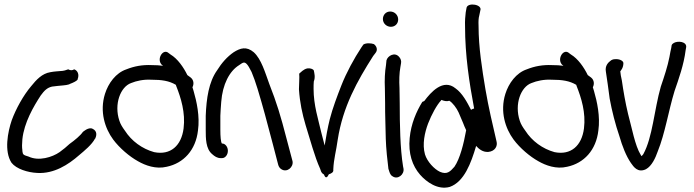

<svg xmlns="http://www.w3.org/2000/svg" viewBox="-20 -761 3134 867"><path d="M81 -83C79 -95 79 -111 81 -132C89 -208 132 -281 164 -330C180 -352 193 -365 215 -370C222 -371 234 -372 240 -373C254 -375 277 -375 292 -380H293V-381C336 -397 331 -405 331 -405C338 -423 332 -442 315 -448C306 -442 297 -443 288 -448C278 -445 276 -443 263 -441C244 -439 227 -439 207 -435C170 -429 144 -401 120 -371C86 -331 52 -270 33 -218C15 -165 -2 -78 32 -26C54 2 105 18 149 20C224 24 288 -17 337 -60C362 -81 395 -108 409 -135H410C415 -146 422 -169 397 -180C379 -188 354 -165 354 -165C343 -149 318 -128 294 -111C281 -99 266 -86 249 -74C216 -51 155 -32 109 -54C86 -61 83 -62 81 -79Z M491 -131C520 -92 565 -54 603 -33C636 -14 684 4 733 -8C809 -24 864 -83 874 -172C883 -235 868 -303 854 -351L849 -367C856 -380 856 -399 841 -411L826 -422C809 -457 782 -496 750 -515L742 -521C716 -545 684 -492 712 -467H713L716 -464C701 -466 684 -467 665 -467C623 -469 586 -462 551 -448C503 -432 469 -385 454 -337C429 -257 454 -181 491 -131ZM572 -386C596 -396 629 -403 663 -401H664C710 -401 744 -396 774 -378L776 -372C797 -319 818 -252 809 -181C799 -103 750 -59 676 -74C622 -89 574 -124 544 -171C533 -186 524 -200 519 -216C494 -291 524 -369 572 -386Z M938 -65C949 -55 961 -47 976 -47H983C997 -47 1009 -62 1009 -80C1009 -98 997 -113 983 -113H982C977 -120 975 -145 975 -175V-238C976 -258 977 -278 979 -301C985 -380 1016 -440 1060 -467C1077 -479 1083 -483 1094 -472C1100 -466 1107 -454 1116 -436C1125 -415 1134 -389 1143 -360C1169 -274 1182 -224 1211 -114L1236 -18C1238 -9 1244 0 1252 4C1277 19 1306 -7 1301 -33L1275 -131C1246 -243 1230 -295 1196 -382C1177 -434 1160 -494 1126 -525C1093 -553 1065 -544 1035 -525C1006 -505 981 -477 960 -443C923 -391 912 -317 909 -238V-175C909 -136 909 -89 938 -65Z M1485 4C1487 -44 1498 -78 1505 -130C1528 -279 1593 -395 1665 -508L1675 -521C1688 -536 1680 -554 1668 -562C1656 -566 1634 -568 1621 -560L1612 -547C1579 -497 1544 -433 1521 -374C1503 -328 1482 -273 1469 -222C1460 -186 1452 -142 1446 -104C1442 -119 1437 -139 1432 -158C1417 -223 1396 -286 1396 -360C1396 -372 1396 -383 1397 -393C1405 -413 1399 -432 1397 -443C1393 -450 1380 -454 1367 -452C1350 -448 1338 -434 1335 -432L1330 -427L1331 -429C1333 -410 1330 -384 1330 -359V-357C1334 -297 1345 -247 1360 -196C1381 -130 1400 -55 1426 2C1428 6 1429 20 1443 27C1450 47 1458 41 1465 26C1475 23 1487 17 1485 6Z M1745 -640C1764 -640 1778 -654 1778 -673C1778 -693 1762 -709 1742 -709C1722 -709 1709 -693 1709 -675C1709 -655 1726 -640 1745 -640ZM1719 -294C1719 -270 1719 -244 1720 -217L1722 -134C1723 -95 1730 -27 1734 2V3L1735 4C1738 15 1742 29 1751 34C1775 53 1807 27 1802 0L1800 -10C1787 -90 1785 -200 1785 -294C1785 -319 1784 -341 1784 -362V-363C1782 -397 1783 -431 1788 -458L1791 -476C1793 -486 1789 -496 1784 -502C1764 -529 1730 -509 1725 -488V-487L1723 -467C1718 -436 1716 -401 1718 -361C1718 -340 1719 -318 1719 -294Z M2121 -271C2116 -270 2111 -268 2107 -265C2089 -300 2068 -340 2037 -362C1981 -408 1925 -344 1896 -305C1893 -303 1889 -302 1887 -301C1860 -257 1836 -202 1830 -138C1823 -68 1842 -12 1877 28C1906 61 1957 98 2011 83C2076 60 2107 -24 2130 -102C2141 -90 2159 -73 2185 -75C2216 -78 2228 -102 2222 -123C2205 -196 2186 -276 2172 -358C2157 -448 2141 -547 2141 -644C2140 -664 2141 -680 2144 -690L2149 -714C2159 -741 2094 -751 2087 -727L2083 -705C2081 -688 2079 -667 2080 -642C2080 -511 2099 -388 2121 -271ZM1899 -64C1886 -110 1898 -163 1913 -203C1929 -244 1952 -287 1973 -309V-310C1985 -305 1997 -302 2009 -306C2024 -297 2042 -273 2051 -253L2071 -206C2075 -196 2079 -185 2085 -173C2074 -112 2057 -44 2032 -8C2012 15 1998 28 1967 15C1941 3 1909 -31 1899 -64Z M2299 -131C2328 -92 2373 -54 2411 -33C2444 -14 2492 4 2541 -8C2617 -24 2672 -83 2682 -172C2691 -235 2676 -303 2662 -351L2657 -367C2664 -380 2664 -399 2649 -411L2634 -422C2617 -457 2590 -496 2558 -515L2550 -521C2524 -545 2492 -492 2520 -467H2521L2524 -464C2509 -466 2492 -467 2473 -467C2431 -469 2394 -462 2359 -448C2311 -432 2277 -385 2262 -337C2237 -257 2262 -181 2299 -131ZM2380 -386C2404 -396 2437 -403 2471 -401H2472C2518 -401 2552 -396 2582 -378L2584 -372C2605 -319 2626 -252 2617 -181C2607 -103 2558 -59 2484 -74C2430 -89 2382 -124 2352 -171C2341 -186 2332 -200 2327 -216C2302 -291 2332 -369 2380 -386Z M2716 -437C2722 -401 2727 -359 2733 -316C2743 -261 2759 -198 2777 -146C2790 -101 2807 -57 2829 -25C2841 -8 2860 21 2897 3C2923 -11 2940 -48 2950 -77C2983 -158 2999 -262 3026 -350C3045 -405 3068 -469 3076 -534L3078 -545C3079 -550 3080 -557 3073 -564C3057 -578 3020 -574 3013 -557L3011 -544C3009 -536 3006 -522 3003 -504C2995 -462 2979 -414 2964 -370C2934 -265 2927 -141 2885 -65C2883 -62 2879 -58 2877 -56L2874 -60V-62H2873C2847 -105 2834 -181 2816 -247C2804 -297 2795 -349 2788 -398C2784 -416 2782 -426 2781 -439C2784 -443 2795 -455 2795 -476C2795 -485 2781 -494 2762 -494C2755 -494 2749 -494 2740 -489C2726 -479 2711 -464 2716 -437Z"/></svg>

Font: Stray Cat
Style: ExBdCn
Weight: 800
Version: Version 1.0